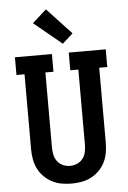

<svg xmlns="http://www.w3.org/2000/svg" viewBox="-64 -1037 728 1091"><g transform="rotate(-5 300.0 -491.5)"><path d="M300 8Q271 8 243 3Q215 -2 189.5 -15Q164 -28 143.5 -48.5Q123 -69 110 -94.5Q97 -120 92 -148.5Q87 -177 87 -205V-634H41V-735H252V-634H206V-205Q206 -184 210.5 -163.5Q215 -143 227.5 -126.5Q240 -110 259.5 -101.5Q279 -93 300 -93Q321 -93 340.5 -101.5Q360 -110 372.5 -126.5Q385 -143 389.5 -163.5Q394 -184 394 -205V-634H348V-735H559V-634H513V-205Q513 -177 508 -148.5Q503 -120 490 -94.5Q477 -69 456.5 -48.5Q436 -28 410.5 -15Q385 -2 357 3Q329 8 300 8ZM319 -788 160 -919 240 -991 379 -842Z"/></g></svg>

Font: Iosevka Slab Extended
Style: Bold
Weight: 700
Width: 7
Monospace: yes
Designer: Belleve Invis
Foundry: Belleve Invis
Version: Version 11.1.0; ttfautohint (v1.8.3)